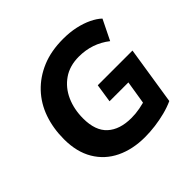

<svg xmlns="http://www.w3.org/2000/svg" viewBox="-177 -900 1095 1095"><g transform="rotate(-45 371.0 -352.5)"><path d="M402 11Q304 11 228 -25.5Q152 -62 109.5 -133.5Q67 -205 67 -307Q67 -395 93 -469.5Q119 -544 171 -599Q223 -654 297 -685Q371 -716 468 -716Q522 -716 567.5 -706Q613 -696 649.5 -678.5Q686 -661 709 -639L649 -517Q608 -549 561 -565Q514 -581 460 -581Q386 -581 334 -545Q282 -509 255 -448.5Q228 -388 228 -314Q228 -215 280 -168Q332 -121 425 -121Q460 -121 494 -127.5Q528 -134 562 -145L525 -85L556 -277H404L421 -389H701L646 -37Q611 -21 570 -10.5Q529 0 486.5 5.5Q444 11 402 11Z"/></g></svg>

Font: Nunito Sans 12pt ExtraLight ExtraBold
Style: Italic
Weight: 800
Italic angle: -9°
Version: Version 3.101;gftools[0.9.27]